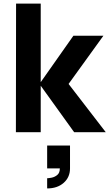

<svg xmlns="http://www.w3.org/2000/svg" viewBox="-20 -740 612 1075"><path d="M244 315V258Q252 258 269 254.8Q286 251.5 300.5 239.8Q315 228 315 203H244V75H372V203Q372 252.5 336.5 283.8Q301 315 244 315ZM69 0 70 -720H208V-280L391 -540H559L364 -270L572 0H395L208 -260V0Z"/></svg>

Font: Manrope ExtraLight ExtraBold
Style: Regular
Weight: 800
Version: Version 4.504